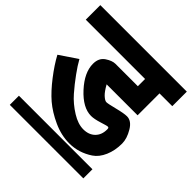

<svg xmlns="http://www.w3.org/2000/svg" viewBox="-201 -790 1053 1053"><g transform="rotate(45 325.5 -264.0)"><path d="M596.2 105H25.9V34.2H596.2ZM499 -176.8Q499 -185.5 497.1 -188.2Q495.1 -190.9 487.8 -190.9Q484.4 -190.9 446.8 -179.2Q407.7 -167 383.8 -167Q319.8 -167 253.9 -238.8Q189 -309.6 189 -377Q189 -421.9 220.2 -442.9Q251.5 -463.9 276.9 -463.9H450.2V-520H-9.8V-632.8H661.1V-520H562V-350.1H321.8Q342.3 -313.5 358.9 -297.9Q378.4 -279.8 390.1 -279.8Q402.3 -279.8 450.2 -292Q502 -305.2 524.9 -305.2Q560.5 -305.2 585.9 -262.2Q611.8 -218.8 611.8 -180.2Q611.8 -126.5 593 -83Q574.2 -39.6 542 -18.1Q479 23.9 405.8 23.9Q343.3 23.9 281.7 -4.2Q220.2 -32.2 175.8 -69.8Q132.8 -106.9 88.4 -164.6Q43.9 -222.2 16.1 -273.9L118.2 -342.8Q135.7 -310.5 166 -269Q197.3 -225.6 231.9 -186Q267.6 -145 317.9 -113.8Q364.3 -85 405.8 -85Q448.2 -85 473.6 -109.9Q499 -134.8 499 -176.8Z"/></g></svg>

Font: Miedinger*
Style: Bold
Weight: 700
Version: Version 001.000